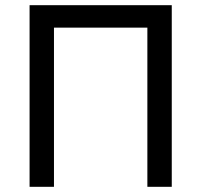

<svg xmlns="http://www.w3.org/2000/svg" viewBox="-20 -720 776 740"><path d="M94 0V-700H642V0H548V-613.5H188V0Z"/></svg>

Font: Geologica Roman Light
Style: Regular
Weight: 300
Designer: Sindre Bremnes, Frode Helland
Foundry: Monokrom Skriftforlag AS
Version: Version 1.010;gftools[0.9.28]